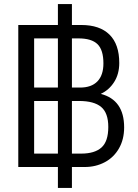

<svg xmlns="http://www.w3.org/2000/svg" viewBox="-20 -822 681 945"><path d="M265 0H70V-699H265V-802H334V-699H380Q471 -699 519 -651.5Q567 -604 567 -512Q567 -458 542 -418.5Q517 -379 476 -360Q591 -330 591 -195Q591 -136 565.5 -91.5Q540 -47 495.5 -23.5Q451 0 397 0H334V103H265ZM265 -391V-633H148V-391ZM374 -391Q430 -391 459.5 -421.5Q489 -452 489 -510Q489 -576 460 -604.5Q431 -633 366 -633H334V-391ZM265 -66V-325H148V-66ZM380 -66Q446 -66 479.5 -96Q513 -126 513 -197Q513 -266 478 -295.5Q443 -325 369 -325H334V-66Z"/></svg>

Font: Prompt Light
Style: Regular
Weight: 300
Designer: Katatrad Team
Foundry: CadsonDemak
Version: Version 1.001